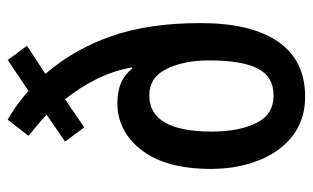

<svg xmlns="http://www.w3.org/2000/svg" viewBox="-177 -626 813 499"><g transform="rotate(-90 229.5 -376.5)"><path d="M168 -763Q204 -743 243 -709L323 -763L360 -713L287 -665Q351 -591 385 -493.5Q419 -396 419 -262Q419 -130 370.5 -60Q322 10 228 10Q168 10 126 -22.5Q84 -55 62 -111Q40 -167 40 -235Q40 -351 88.5 -414.5Q137 -478 212 -478Q271 -478 301 -439L304 -440Q295 -489 273.5 -532Q252 -575 221 -614L148 -564L111 -614L181 -662Q167 -675 153 -686.5Q139 -698 126 -709ZM231 -395Q137 -395 137 -232Q137 -163 159 -117.5Q181 -72 231 -72Q280 -72 301 -113.5Q322 -155 322 -239Q322 -305 300 -350Q278 -395 231 -395Z"/></g></svg>

Font: Noto Sans ExtraCondensed Medium
Style: Regular
Weight: 500
Width: 2
Designer: Monotype Design Team
Foundry: Monotype Imaging Inc.
Version: Version 2.013; ttfautohint (v1.8.4.7-5d5b)